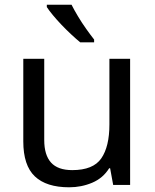

<svg xmlns="http://www.w3.org/2000/svg" viewBox="-20 -786 658 816"><path d="M533 -536V0H461L448 -71H444Q418 -29 372 -9.5Q326 10 274 10Q177 10 128 -36.5Q79 -83 79 -185V-536H168V-191Q168 -127 197 -95Q226 -63 287 -63Q376 -63 410.5 -113Q445 -163 445 -257V-536ZM284 -766Q295 -744 311.5 -716.5Q328 -689 346.5 -663Q365 -637 380 -618V-606H321Q304 -620 283 -639.5Q262 -659 241.5 -680.5Q221 -702 204.5 -722Q188 -742 179 -756V-766Z"/></svg>

Font: Noto Sans Bamum
Style: Regular
Weight: 400
Designer: Monotype Design Team
Foundry: Monotype Imaging Inc.
Version: Version 2.001